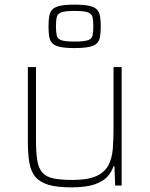

<svg xmlns="http://www.w3.org/2000/svg" viewBox="-20 -799 644 827"><path d="M287 8Q226 8 189 -3Q152 -14 132.5 -37Q113 -60 106.5 -98Q100 -136 100 -190V-510H135V-195Q135 -140 141 -106Q147 -72 164 -54Q181 -36 212.5 -30Q244 -24 294 -24Q360 -24 396 -41Q432 -58 447.5 -88.5Q463 -119 466 -159.5Q469 -200 469 -246V-510H504V0H476L473 -83H469Q461 -59 443 -38.5Q425 -18 388 -5Q351 8 287 8ZM301 -592Q261 -592 238.5 -597Q216 -602 205.5 -612.5Q195 -623 192 -641Q189 -659 189 -685Q189 -711 192 -729Q195 -747 205.5 -758Q216 -769 238.5 -774Q261 -779 301 -779Q341 -779 364 -774Q387 -769 397.5 -758Q408 -747 411 -729Q414 -711 414 -685Q414 -659 411 -641Q408 -623 397.5 -612.5Q387 -602 364 -597Q341 -592 301 -592ZM301 -620Q341 -620 358 -625.5Q375 -631 378.5 -645.5Q382 -660 382 -685Q382 -711 378.5 -725.5Q375 -740 358 -746Q341 -752 301 -752Q262 -752 245 -746Q228 -740 224.5 -725.5Q221 -711 221 -685Q221 -660 224.5 -645.5Q228 -631 245 -625.5Q262 -620 301 -620Z"/></svg>

Font: Saira Thin Thin
Style: Regular
Weight: 250
Version: Version 1.101